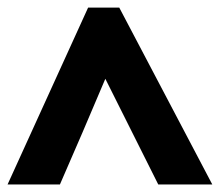

<svg xmlns="http://www.w3.org/2000/svg" viewBox="-28 -737 586 512"><path d="M-7.8 -245.1 207 -716.8H290L538.1 -245.1H394L252.9 -526.9L192.4 -384.8L131.8 -245.1Z"/></svg>

Font: OpenSansExtrabold
Style: Regular
Weight: 800
Foundry: Ascender Corporation
Version: Version 1.10